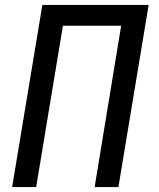

<svg xmlns="http://www.w3.org/2000/svg" viewBox="-20 -755 640 775"><path d="M29 0 151 -735H580L458 0H362L469 -651H234L126 0Z"/></svg>

Font: Iosevka Curly MdExObl
Style: Regular
Weight: 500
Width: 7
Italic angle: -9°
Monospace: yes
Designer: Belleve Invis
Foundry: Belleve Invis
Version: Version 11.1.0; ttfautohint (v1.8.3)